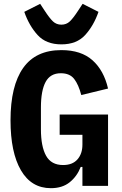

<svg xmlns="http://www.w3.org/2000/svg" viewBox="-20 -972 640 1004"><path d="M411 -99H402Q383 -50 344.5 -19Q306 12 246 12Q144 12 89.5 -81.5Q35 -175 35 -343Q35 -523 101 -616.5Q167 -710 301 -710Q404 -710 463.5 -657Q523 -604 545 -509L405 -475Q391 -529 368 -559Q345 -589 298 -589Q243 -589 218.5 -543.5Q194 -498 194 -410V-296Q194 -206 221 -157.5Q248 -109 310 -109Q359 -109 385 -138.5Q411 -168 411 -216V-267H292V-373H545V0H411ZM107 -910 190 -952 211 -920 213 -917Q239 -877 257 -860Q275 -843 301 -843Q327 -843 345 -860Q363 -877 389 -917L391 -920L412 -952L495 -910Q470 -838 425.5 -789Q381 -740 301 -740Q221 -740 176.5 -789Q132 -838 107 -910Z"/></svg>

Font: iA Writer Duo V
Style: Regular
Weight: 400
Designer: Mike Abbink, Paul van der Laan, Pieter van Rosmalen, Oliver Reichenstein
Foundry: Information Architects Inc.
Version: Version 2.000